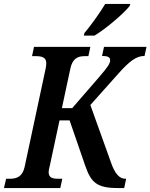

<svg xmlns="http://www.w3.org/2000/svg" viewBox="-54 -951 761 971"><path d="M370 -771H424C484 -807 573 -884 602 -921L605 -931H478C450 -884 406 -823 373 -784ZM-34 0H251L261 -47H240C209 -47 192 -54 192 -81C192 -88 194 -98 197 -109L247 -342H298L378 -110C407 -28 436 0 542 0H574L584 -47H580C552 -47 528 -69 507 -130L403 -420L544 -578C601 -642 635 -668 677 -668L687 -714H472L462 -668C491 -668 503 -662 503 -647C503 -631 494 -615 448 -562L311 -404H259L302 -605C313 -655 339 -667 374 -667H393L403 -714H118L108 -667H128C160 -667 180 -659 180 -632C180 -625 179 -615 177 -605L71 -109C61 -59 32 -47 -3 -47H-23Z"/></svg>

Font: Noto Serif Condensed SemiBold
Style: Italic
Weight: 600
Width: 3
Italic angle: -12°
Designer: Monotype Design Team
Foundry: Monotype Imaging Inc.
Version: Version 2.014